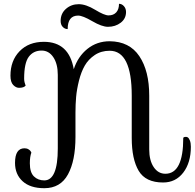

<svg xmlns="http://www.w3.org/2000/svg" viewBox="-20 -939 1024 1010"><path d="M145 -136Q137 -115 137 -80Q137 -32 158.5 -11Q180 10 213 10Q284 10 284 -158V-545Q284 -603 260.5 -638Q237 -673 199 -673Q156 -673 131.5 -640.5Q107 -608 107 -525Q107 -516 109 -507Q111 -498 113 -494L115 -489Q106 -477 80 -477Q64 -477 49.5 -492Q35 -507 35 -541Q35 -620 83 -669.5Q131 -719 211 -719Q343 -719 368 -575Q390 -642 440 -682Q490 -722 557 -722Q661 -721 713 -643.5Q765 -566 765 -436V-153Q765 -95 788.5 -60Q812 -25 850 -25Q944 -25 944 -213Q945 -219 959 -219Q964 -219 969 -215.5Q974 -212 979 -199.5Q984 -187 984 -167Q984 -83 944 -31Q904 21 838 21Q746 21 709.5 -40.5Q673 -102 673 -213V-436Q673 -672 557 -672Q512 -672 478.5 -649.5Q445 -627 426 -594Q407 -561 395.5 -515Q384 -469 380.5 -429.5Q377 -390 377 -346V-218Q377 -94 337.5 -21.5Q298 51 213 51Q139 51 99 14.5Q59 -22 59 -82Q59 -159 109 -159Q121 -159 130 -153.5Q139 -148 142 -142ZM548 -798Q516 -798 465.5 -827.5Q415 -857 391 -857Q336 -857 336 -786Q321 -786 310 -797.5Q299 -809 299 -829Q299 -868 327 -892.5Q355 -917 394 -917Q432 -917 480.5 -887.5Q529 -858 551 -858Q577 -858 591.5 -874Q606 -890 606 -919Q621 -919 632 -906.5Q643 -894 643 -876Q643 -841 615 -819.5Q587 -798 548 -798Z"/></svg>

Font: Sofia
Style: Regular
Weight: 400
Designer: Paula Nazal and Daniel Hernndez
Foundry: Paula Nazal, Daniel Hernndez
Version: Version 1.001